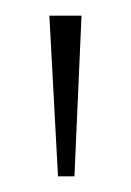

<svg xmlns="http://www.w3.org/2000/svg" viewBox="-20 -734 167 245"><path d="M54 -509 43 -714H84L75 -509Z"/></svg>

Font: Noto Serif Lao SemiCondensed Thin
Style: Regular
Weight: 100
Width: 4
Designer: Monotype Design Team
Foundry: Monotype Imaging Inc.
Version: Version 2.003; ttfautohint (v1.8.4.7-5d5b)